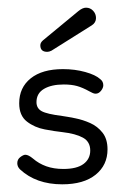

<svg xmlns="http://www.w3.org/2000/svg" viewBox="-20 -470 330 500"><path d="M142 10Q74 10 32 -29Q25 -36 25 -45Q25 -55 33 -61Q41 -67 46 -67Q54 -67 66 -57Q81 -44 100.5 -37Q120 -30 145 -30Q180 -30 197.5 -43Q215 -56 215 -78Q215 -101 196 -111.5Q177 -122 142 -126Q123 -128 96.5 -133Q70 -138 50 -153.5Q30 -169 30 -201Q30 -242 60 -266Q90 -290 144 -290Q175 -290 202 -282.5Q229 -275 241 -264Q249 -258 249 -248Q249 -241 243 -233.5Q237 -226 229 -226Q225 -226 221 -228Q217 -230 213 -232Q195 -242 180.5 -246Q166 -250 146 -250Q114 -250 94.5 -238.5Q75 -227 75 -204Q75 -188 88.5 -180.5Q102 -173 142 -168Q156 -166 176 -162Q196 -158 215 -149.5Q234 -141 247 -124.5Q260 -108 260 -81Q260 -40 229 -15Q198 10 142 10ZM92 -365 184 -441Q195 -450 204 -450Q215 -450 222.5 -442Q230 -434 230 -423Q230 -411 219 -404L114 -338Q108 -335 103 -335Q85 -335 85 -352Q85 -359 92 -365Z"/></svg>

Font: Dongle Light
Style: Regular
Weight: 300
Designer: Yanghee Ryu
Foundry: Yanghee Ryu
Version: Version 2.000